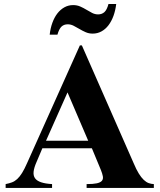

<svg xmlns="http://www.w3.org/2000/svg" viewBox="-20 -927 791 947"><path d="M553.2 -907.2H515.1Q507.3 -878.4 494.9 -867.2Q482.4 -856 463.9 -856Q448.7 -856 434.8 -863Q420.9 -870.1 406.5 -878.9Q392.1 -887.7 376 -894.8Q359.9 -901.9 340.8 -901.9Q317.4 -901.9 297.6 -890.9Q277.8 -879.9 262.9 -860.6Q248 -841.3 238.3 -814.5Q228.5 -787.6 225.1 -755.9H263.2Q271.5 -784.7 283.4 -795.9Q295.4 -807.1 314 -807.1Q329.1 -807.1 343 -800Q356.9 -793 371.6 -784.2Q386.2 -775.4 402.3 -768.3Q418.5 -761.2 437 -761.2Q460.4 -761.2 480.2 -772Q500 -782.7 514.9 -802.2Q529.8 -821.8 539.6 -848.4Q549.3 -875 553.2 -907.2ZM738.8 0V-19Q725.6 -19.5 713.4 -23.9Q701.2 -28.3 689 -39.8Q676.8 -51.3 664.6 -71Q652.3 -90.8 639.2 -122.1L383.8 -703.1H374L113.8 -123Q100.6 -92.8 88.9 -74Q77.1 -55.2 64.9 -43.9Q52.7 -32.7 39.1 -27.6Q25.4 -22.5 7.8 -19V0H236.8V-19Q203.1 -21 182.4 -28.1Q161.6 -35.2 152.6 -48.1Q143.6 -61 145.8 -80.6Q147.9 -100.1 160.2 -127.9L189 -195.8H433.1L477.1 -89.8Q484.9 -70.8 487.3 -57.4Q489.7 -43.9 482.7 -35.4Q475.6 -26.9 457.8 -22.9Q439.9 -19 407.2 -19V0ZM415 -232.9H207L313 -471.2Z"/></svg>

Font: Galatia SIL
Style: Bold
Weight: 700
Designer: Development by SIL's NRSI team
Version: Version 2.1